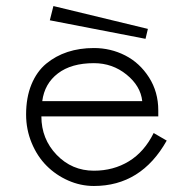

<svg xmlns="http://www.w3.org/2000/svg" viewBox="-20 -600 640 632"><path d="M459 -472.2 144 -533.2 155.8 -580.1 466.8 -504.9ZM65.9 -223.1Q65.9 -279.3 83.5 -322Q101.1 -364.7 132.1 -390.4Q163.1 -416 202.6 -429Q242.2 -441.9 289.1 -441.9Q344.2 -441.9 392.1 -417.5Q439.9 -393.1 470.5 -345.2Q501 -297.4 501 -236.8V-216.8H116.2Q116.2 -142.6 166.5 -90.3Q216.8 -38.1 289.1 -38.1Q353.5 -38.1 404.3 -69.1Q455.1 -100.1 485.8 -162.1L528.8 -137.2Q444.8 12.2 289.1 12.2Q245.1 12.2 204.3 -5.9Q163.6 -23.9 133.1 -54.7Q102.5 -85.4 84.2 -129.6Q65.9 -173.8 65.9 -223.1ZM448.2 -267.1Q442.9 -316.9 396.5 -354.5Q350.1 -392.1 289.1 -392.1Q214.8 -392.1 170.7 -358.4Q126.5 -324.7 119.1 -267.1Z"/></svg>

Font: Compagnon Roman
Style: Regular
Weight: 400
Designer: Juliette Duhe, Lea Pradine
Foundry: Velvetyne Type Foundry
Version: Version 1.000;PS 001.000;hotconv 1.0.88;makeotf.lib2.5.64775